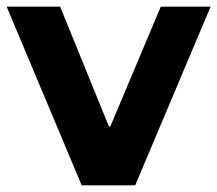

<svg xmlns="http://www.w3.org/2000/svg" viewBox="-28 -558 654 578"><path d="M304 -177 456 -538H606L379 0H218L-8 -538H153L300 -177Z"/></svg>

Font: CMG Sans
Style: Bold
Weight: 700
Designer: Julieta Ulanovsky
Foundry: Julieta Ulanovsky
Version: Version 7.200